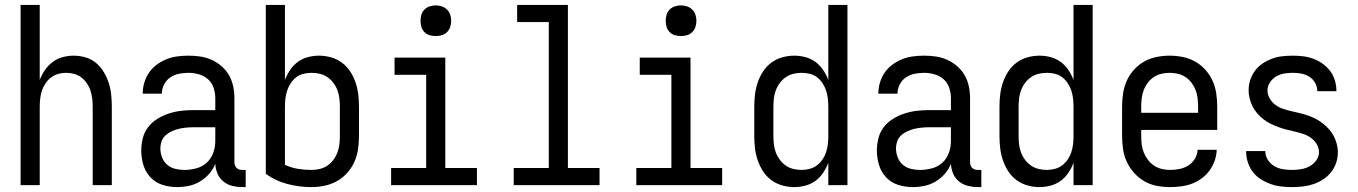

<svg xmlns="http://www.w3.org/2000/svg" viewBox="-20 -755 5540 783"><path d="M64 0V-735H142V-429Q150 -450 163 -469Q176 -488 194.5 -502Q213 -516 235.5 -522Q258 -528 280 -528Q305 -528 329 -521Q353 -514 371.5 -498.5Q390 -483 403 -461.5Q416 -440 423.5 -416.5Q431 -393 433.5 -368.5Q436 -344 436 -320V0H358V-320Q358 -337 356 -353.5Q354 -370 349 -385.5Q344 -401 334.5 -415Q325 -429 312 -439Q299 -449 283 -453.5Q267 -458 250 -458Q233 -458 217 -453.5Q201 -449 188 -439Q175 -429 165.5 -415Q156 -401 151 -385.5Q146 -370 144 -353.5Q142 -337 142 -320V0Z M702 8Q672 8 643 -1Q614 -10 593.5 -32Q573 -54 564.5 -83Q556 -112 556 -141Q556 -167 562.5 -192Q569 -217 584.5 -237Q600 -257 622 -270.5Q644 -284 668.5 -292Q693 -300 718 -303Q743 -306 769 -306H858V-355Q858 -376 851 -397Q844 -418 828 -432Q812 -446 791 -452Q770 -458 749 -458Q729 -458 709.5 -454Q690 -450 674 -439Q658 -428 649 -410Q640 -392 640 -373H562Q562 -396 568.5 -418Q575 -440 588 -459Q601 -478 619.5 -491.5Q638 -505 659 -513.5Q680 -522 703 -525Q726 -528 749 -528Q773 -528 797 -524.5Q821 -521 843 -511Q865 -501 883.5 -485Q902 -469 914 -448Q926 -427 931 -403Q936 -379 936 -355V-93Q936 -87 938 -81Q940 -75 944.5 -70.5Q949 -66 955 -64Q961 -62 967 -62H982V8H967Q947 8 927 3Q907 -2 891 -15Q875 -28 867 -47Q859 -66 858 -87Q849 -64 832.5 -45.5Q816 -27 795 -14.5Q774 -2 750 3Q726 8 702 8ZM732 -62Q756 -62 780.5 -68.5Q805 -75 823 -91.5Q841 -108 849.5 -131.5Q858 -155 858 -180V-236H769Q754 -236 738.5 -234.5Q723 -233 708.5 -229.5Q694 -226 680 -219.5Q666 -213 655 -203Q644 -193 639 -178.5Q634 -164 634 -149Q634 -131 641 -113Q648 -95 662 -83Q676 -71 694.5 -66.5Q713 -62 732 -62Z M1250 8Q1201 8 1152.5 -4.5Q1104 -17 1064 -46V-735H1142V-429Q1150 -450 1163 -469.5Q1176 -489 1194.5 -502.5Q1213 -516 1235.5 -522Q1258 -528 1281 -528Q1306 -528 1330.5 -521Q1355 -514 1375 -499Q1395 -484 1408.5 -463Q1422 -442 1430 -418.5Q1438 -395 1441 -370Q1444 -345 1444 -320V-200Q1444 -173 1440 -146Q1436 -119 1425 -94.5Q1414 -70 1395.5 -49.5Q1377 -29 1353.5 -16Q1330 -3 1303.5 2.5Q1277 8 1250 8ZM1250 -62Q1267 -62 1284 -66Q1301 -70 1315 -79.5Q1329 -89 1339.5 -103Q1350 -117 1356 -133Q1362 -149 1364 -166Q1366 -183 1366 -200V-320Q1366 -337 1364 -354Q1362 -371 1356 -387Q1350 -403 1339.5 -417Q1329 -431 1315 -440.5Q1301 -450 1284.5 -454Q1268 -458 1251 -458Q1234 -458 1217.5 -454Q1201 -450 1188 -440Q1175 -430 1165.5 -415.5Q1156 -401 1151 -385.5Q1146 -370 1144 -353.5Q1142 -337 1142 -320V-83Q1167 -71 1194.5 -66.5Q1222 -62 1250 -62Z M1575 0V-70H1718V-450H1589V-520H1796V-70H1925V0ZM1757 -608Q1744 -608 1732 -611.5Q1720 -615 1711 -624Q1702 -633 1698.5 -645Q1695 -657 1695 -670Q1695 -683 1698.5 -695Q1702 -707 1711 -716Q1720 -725 1732 -729Q1744 -733 1757 -733Q1770 -733 1782 -729Q1794 -725 1803 -716Q1812 -707 1816 -695Q1820 -683 1820 -670Q1820 -657 1816 -645Q1812 -633 1803 -624Q1794 -615 1782 -611.5Q1770 -608 1757 -608Z M2075 0V-70H2218V-665H2089V-735H2296V-70H2425V0Z M2575 0V-70H2718V-450H2589V-520H2796V-70H2925V0ZM2757 -608Q2744 -608 2732 -611.5Q2720 -615 2711 -624Q2702 -633 2698.5 -645Q2695 -657 2695 -670Q2695 -683 2698.5 -695Q2702 -707 2711 -716Q2720 -725 2732 -729Q2744 -733 2757 -733Q2770 -733 2782 -729Q2794 -725 2803 -716Q2812 -707 2816 -695Q2820 -683 2820 -670Q2820 -657 2816 -645Q2812 -633 2803 -624Q2794 -615 2782 -611.5Q2770 -608 2757 -608Z M3219 8Q3194 8 3169.5 1Q3145 -6 3125 -21Q3105 -36 3091.5 -57Q3078 -78 3070 -101.5Q3062 -125 3059 -150Q3056 -175 3056 -200V-320Q3056 -345 3059 -370Q3062 -395 3070 -418.5Q3078 -442 3091.5 -463Q3105 -484 3125 -499Q3145 -514 3169.5 -521Q3194 -528 3219 -528Q3242 -528 3264.5 -522Q3287 -516 3305.5 -502.5Q3324 -489 3337 -469.5Q3350 -450 3358 -429V-735H3436V0H3358V-91Q3350 -70 3337 -50.5Q3324 -31 3305.5 -17.5Q3287 -4 3264.5 2Q3242 8 3219 8ZM3249 -62Q3266 -62 3282.5 -66.5Q3299 -71 3312 -81Q3325 -91 3334.5 -105Q3344 -119 3349 -134.5Q3354 -150 3356 -166.5Q3358 -183 3358 -200V-320Q3358 -337 3356 -353.5Q3354 -370 3349 -385.5Q3344 -401 3334.5 -415.5Q3325 -430 3312 -440Q3299 -450 3282.5 -454Q3266 -458 3249 -458Q3232 -458 3215.5 -454Q3199 -450 3185 -440.5Q3171 -431 3160.5 -417Q3150 -403 3144 -387Q3138 -371 3136 -354Q3134 -337 3134 -320V-200Q3134 -183 3136 -166Q3138 -149 3144 -133Q3150 -117 3160.5 -103Q3171 -89 3185 -79.5Q3199 -70 3215.5 -66Q3232 -62 3249 -62Z M3702 8Q3672 8 3643 -1Q3614 -10 3593.5 -32Q3573 -54 3564.5 -83Q3556 -112 3556 -141Q3556 -167 3562.5 -192Q3569 -217 3584.5 -237Q3600 -257 3622 -270.5Q3644 -284 3668.5 -292Q3693 -300 3718 -303Q3743 -306 3769 -306H3858V-355Q3858 -376 3851 -397Q3844 -418 3828 -432Q3812 -446 3791 -452Q3770 -458 3749 -458Q3729 -458 3709.5 -454Q3690 -450 3674 -439Q3658 -428 3649 -410Q3640 -392 3640 -373H3562Q3562 -396 3568.5 -418Q3575 -440 3588 -459Q3601 -478 3619.5 -491.5Q3638 -505 3659 -513.5Q3680 -522 3703 -525Q3726 -528 3749 -528Q3773 -528 3797 -524.5Q3821 -521 3843 -511Q3865 -501 3883.5 -485Q3902 -469 3914 -448Q3926 -427 3931 -403Q3936 -379 3936 -355V-93Q3936 -87 3938 -81Q3940 -75 3944.5 -70.5Q3949 -66 3955 -64Q3961 -62 3967 -62H3982V8H3967Q3947 8 3927 3Q3907 -2 3891 -15Q3875 -28 3867 -47Q3859 -66 3858 -87Q3849 -64 3832.5 -45.5Q3816 -27 3795 -14.5Q3774 -2 3750 3Q3726 8 3702 8ZM3732 -62Q3756 -62 3780.5 -68.5Q3805 -75 3823 -91.5Q3841 -108 3849.5 -131.5Q3858 -155 3858 -180V-236H3769Q3754 -236 3738.5 -234.5Q3723 -233 3708.5 -229.5Q3694 -226 3680 -219.5Q3666 -213 3655 -203Q3644 -193 3639 -178.5Q3634 -164 3634 -149Q3634 -131 3641 -113Q3648 -95 3662 -83Q3676 -71 3694.5 -66.5Q3713 -62 3732 -62Z M4219 8Q4194 8 4169.5 1Q4145 -6 4125 -21Q4105 -36 4091.5 -57Q4078 -78 4070 -101.5Q4062 -125 4059 -150Q4056 -175 4056 -200V-320Q4056 -345 4059 -370Q4062 -395 4070 -418.5Q4078 -442 4091.5 -463Q4105 -484 4125 -499Q4145 -514 4169.5 -521Q4194 -528 4219 -528Q4242 -528 4264.5 -522Q4287 -516 4305.5 -502.5Q4324 -489 4337 -469.5Q4350 -450 4358 -429V-735H4436V0H4358V-91Q4350 -70 4337 -50.5Q4324 -31 4305.5 -17.5Q4287 -4 4264.5 2Q4242 8 4219 8ZM4249 -62Q4266 -62 4282.5 -66.5Q4299 -71 4312 -81Q4325 -91 4334.5 -105Q4344 -119 4349 -134.5Q4354 -150 4356 -166.5Q4358 -183 4358 -200V-320Q4358 -337 4356 -353.5Q4354 -370 4349 -385.5Q4344 -401 4334.5 -415.5Q4325 -430 4312 -440Q4299 -450 4282.5 -454Q4266 -458 4249 -458Q4232 -458 4215.5 -454Q4199 -450 4185 -440.5Q4171 -431 4160.5 -417Q4150 -403 4144 -387Q4138 -371 4136 -354Q4134 -337 4134 -320V-200Q4134 -183 4136 -166Q4138 -149 4144 -133Q4150 -117 4160.5 -103Q4171 -89 4185 -79.5Q4199 -70 4215.5 -66Q4232 -62 4249 -62Z M4752 8Q4725 8 4698 3Q4671 -2 4647.5 -15.5Q4624 -29 4605.5 -49.5Q4587 -70 4575.5 -94.5Q4564 -119 4560 -146Q4556 -173 4556 -200V-320Q4556 -347 4560 -374Q4564 -401 4575 -425.5Q4586 -450 4604.5 -470.5Q4623 -491 4646 -504Q4669 -517 4696 -522.5Q4723 -528 4750 -528Q4777 -528 4804 -522.5Q4831 -517 4854 -504Q4877 -491 4895.5 -470.5Q4914 -450 4925 -425.5Q4936 -401 4940 -374Q4944 -347 4944 -320V-225H4634V-200Q4634 -183 4636 -166Q4638 -149 4644.5 -133Q4651 -117 4661.5 -103Q4672 -89 4686.5 -79.5Q4701 -70 4718 -66Q4735 -62 4752 -62Q4771 -62 4790.5 -66Q4810 -70 4826 -80Q4842 -90 4852.5 -107Q4863 -124 4864 -144H4942Q4941 -121 4933.5 -99.5Q4926 -78 4912.5 -59.5Q4899 -41 4880.5 -27.5Q4862 -14 4841 -6Q4820 2 4797 5Q4774 8 4752 8ZM4866 -295V-320Q4866 -337 4864 -354Q4862 -371 4856 -387Q4850 -403 4839.5 -417Q4829 -431 4815 -440.5Q4801 -450 4784 -454Q4767 -458 4750 -458Q4733 -458 4716 -454Q4699 -450 4685 -440.5Q4671 -431 4660.5 -417Q4650 -403 4644 -387Q4638 -371 4636 -354Q4634 -337 4634 -320V-295Z M5249 8Q5227 8 5205 5.5Q5183 3 5162 -4.5Q5141 -12 5122 -24Q5103 -36 5089.5 -53.5Q5076 -71 5069 -92.5Q5062 -114 5062 -136V-139H5140V-138Q5140 -119 5150.5 -103Q5161 -87 5177 -77.5Q5193 -68 5211.5 -65Q5230 -62 5249 -62Q5267 -62 5285.5 -65Q5304 -68 5320 -76.5Q5336 -85 5347.5 -100.5Q5359 -116 5359 -134Q5359 -152 5349.5 -167.5Q5340 -183 5326 -193Q5312 -203 5295.5 -208.5Q5279 -214 5262 -218Q5245 -222 5228.5 -226Q5212 -230 5195.5 -236Q5179 -242 5163.5 -249.5Q5148 -257 5134 -267.5Q5120 -278 5108.5 -291Q5097 -304 5089 -319.5Q5081 -335 5076.5 -352Q5072 -369 5072 -386Q5072 -408 5078.5 -428.5Q5085 -449 5098 -466.5Q5111 -484 5129 -496Q5147 -508 5167 -515.5Q5187 -523 5208.5 -525.5Q5230 -528 5251 -528Q5273 -528 5294 -525.5Q5315 -523 5335.5 -515.5Q5356 -508 5373.5 -495.5Q5391 -483 5404 -466Q5417 -449 5423.5 -428Q5430 -407 5430 -386V-383H5352V-384Q5352 -402 5343 -417.5Q5334 -433 5319 -442.5Q5304 -452 5286.5 -455Q5269 -458 5251 -458Q5234 -458 5216.5 -455Q5199 -452 5184 -443Q5169 -434 5159 -419Q5149 -404 5149 -386Q5149 -369 5158 -353.5Q5167 -338 5181 -327.5Q5195 -317 5211.5 -311.5Q5228 -306 5245 -302Q5262 -298 5279 -294Q5296 -290 5312.5 -284.5Q5329 -279 5344.5 -271Q5360 -263 5373.5 -252.5Q5387 -242 5399 -229Q5411 -216 5419 -200.5Q5427 -185 5431.5 -168Q5436 -151 5436 -134Q5436 -112 5429 -91Q5422 -70 5408 -52.5Q5394 -35 5375.5 -23Q5357 -11 5336 -4Q5315 3 5293 5.5Q5271 8 5249 8Z"/></svg>

Font: Iosevka SS18
Style: Regular
Weight: 400
Monospace: yes
Designer: Belleve Invis
Foundry: Belleve Invis
Version: Version 25.1.1; ttfautohint (v1.8.4)